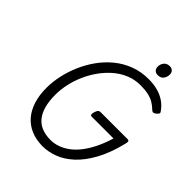

<svg xmlns="http://www.w3.org/2000/svg" viewBox="-323 -1409 1619 1619"><g transform="rotate(45 486.0 -599.5)"><path d="M465 19Q389 18 329.5 -7Q270 -32 228 -80Q186 -128 164 -197Q142 -266 142 -353Q142 -423 158 -498Q174 -573 206 -647.5Q238 -722 285 -788Q332 -854 394 -905Q456 -956 533 -985.5Q610 -1015 701 -1015Q761 -1015 810 -1001.5Q859 -988 898 -961Q937 -934 965 -893Q973 -882 968.5 -873.5Q964 -865 951 -854Q938 -844 928 -842Q918 -840 905 -852Q879 -878 849 -895.5Q819 -913 780 -921.5Q741 -930 688 -930Q621 -930 561.5 -906Q502 -882 451.5 -839Q401 -796 361 -740.5Q321 -685 293 -622Q265 -559 250.5 -493.5Q236 -428 236 -366Q236 -291 251 -235Q266 -179 295.5 -141.5Q325 -104 370.5 -85Q416 -66 477 -66Q520 -66 563 -81Q606 -96 646 -125.5Q686 -155 722 -201Q758 -247 789 -309.5Q820 -372 844 -451H587Q572 -451 569 -460Q566 -469 572 -491Q579 -514 587.5 -522.5Q596 -531 611 -531H930Q945 -531 948.5 -522.5Q952 -514 946 -491Q911 -348 857 -250Q803 -152 738 -92.5Q673 -33 603 -7Q533 19 465 19ZM729 -1092Q707 -1092 693 -1105.5Q679 -1119 679 -1145Q679 -1172 696.5 -1195Q714 -1218 750 -1218Q771 -1218 785 -1205Q799 -1192 799 -1166Q799 -1138 782 -1115Q765 -1092 729 -1092Z"/></g></svg>

Font: Playwrite AU NSW
Style: Regular
Weight: 400
Designer: Veronika Burian, José Scaglione
Foundry: TypeTogether
Version: Version 1.002